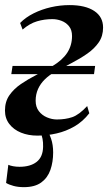

<svg xmlns="http://www.w3.org/2000/svg" viewBox="-25 -536 435 773"><path d="M71 217.5Q48 217.5 29.5 212.5Q11 207.5 -0.5 200.5L8.5 127.5Q15.5 131 27.8 133.2Q40 135.5 53.5 135.5Q97 135.5 122.2 116Q147.5 96.5 148.5 55.5Q149 37 146.2 22.8Q143.5 8.5 138.5 0L139.5 -16.5H161.5Q172.5 -1.5 180.8 22.8Q189 47 189 78Q189 116 178 147.8Q167 179.5 141.2 198.5Q115.5 217.5 71 217.5ZM125.5 10Q89 10 59.5 -2Q30 -14 12.5 -36.8Q-5 -59.5 -5 -91Q-5 -127 12.8 -152.5Q30.5 -178 59 -197.5Q87.5 -217 120.8 -234Q154 -251 185.5 -269.5Q226.5 -294 245.8 -323.8Q265 -353.5 265 -391Q265 -415.5 252.8 -430.5Q240.5 -445.5 222.5 -452.2Q204.5 -459 186 -459Q153.5 -459 124 -450.2Q94.5 -441.5 66 -417L56 -443.5Q78.5 -466.5 110.8 -482.5Q143 -498.5 180 -507Q217 -515.5 255 -515.5Q318.5 -515.5 354.2 -492Q390 -468.5 390 -425Q390 -391 372.8 -365.8Q355.5 -340.5 327 -320.5Q298.5 -300.5 264.5 -282.8Q230.5 -265 197 -247Q173.5 -234 155.8 -216.8Q138 -199.5 128.2 -177.8Q118.5 -156 118.5 -130.5Q118.5 -105.5 131.2 -88.8Q144 -72 164 -63.5Q184 -55 204 -55Q238 -55 265.5 -64.2Q293 -73.5 326 -109L334.5 -80Q309 -47 275 -27.2Q241 -7.5 202.8 1.2Q164.5 10 125.5 10ZM20.5 -237.5 25.5 -270.5H358L353.5 -237.5Z"/></svg>

Font: Merriweather 144pt SemiBold
Style: Italic
Weight: 600
Italic angle: -7.8°
Version: Version 2.101